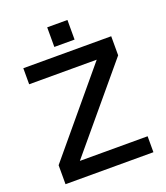

<svg xmlns="http://www.w3.org/2000/svg" viewBox="-147 -911 876 1012"><g transform="rotate(-20 291.5 -405.0)"><path d="M237 -810H350.5V-700H237ZM45 -650.5H538V-543.5L158 -89.5H538V0H45V-106.5L424 -560.5H45Z"/></g></svg>

Font: Overused Grotesk Medium
Style: Regular
Weight: 525
Version: Version 0.004